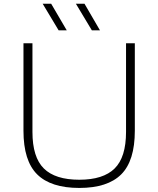

<svg xmlns="http://www.w3.org/2000/svg" viewBox="-20 -964 820 994"><path d="M390.5 9Q243.5 9 172.5 -61.2Q101.5 -131.5 101.5 -287V-740H148V-281Q148 -150 207 -91.8Q266 -33.5 390.5 -33.5Q514.5 -33.5 573.5 -91.8Q632.5 -150 632.5 -281V-740H678V-287Q678 -131.5 607.5 -61.2Q537 9 390.5 9ZM455.5 -807 373 -944.5H417.5L497.5 -807ZM283.5 -807 201 -944.5H245L325.5 -807Z"/></svg>

Font: Encode Sans Expanded Expanded ExtraLight
Style: Regular
Weight: 200
Width: 7
Designer: Multiple Designers
Foundry: Impallari Type
Version: Version 3.000; ttfautohint (v1.8.3) -l 8 -r 50 -G 200 -x 14 